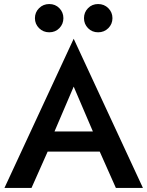

<svg xmlns="http://www.w3.org/2000/svg" viewBox="-20 -931 730 951"><path d="M250 -280H440L345 -502ZM216 -180 136 0H2L345 -739L688 0H554L474 -180ZM416 -791.5Q396 -812 396 -841Q396 -870 416 -890.5Q436 -911 466 -911Q496 -911 516.5 -890.5Q537 -870 537 -841Q537 -812 516.5 -791.5Q496 -771 466 -771Q436 -771 416 -791.5ZM173.5 -791.5Q153 -812 153 -841Q153 -870 173.5 -890.5Q194 -911 224 -911Q254 -911 274 -890.5Q294 -870 294 -841Q294 -812 274 -791.5Q254 -771 224 -771Q194 -771 173.5 -791.5Z"/></svg>

Font: Renner* Medium
Style: Medium
Weight: 500
Version: Version 003.000 ; ttfautohint (v0.97) -l 8 -r 50 -G 200 -x 1